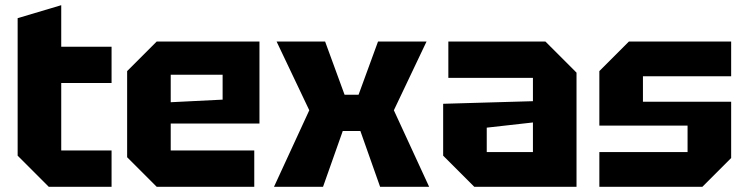

<svg xmlns="http://www.w3.org/2000/svg" viewBox="-20 -720 2878 740"><path d="M48 -650 216 -700V-540H410V-400H216V-140H410V0H168L48 -120Z M470 -114V-446L584 -560H980V-244H638V-140H960V0H584ZM638 -326 838 -336V-432H638Z M1036 0 1172 -295 1046 -560H1233L1308 -355H1362L1437 -560H1624L1498 -295L1634 0H1445L1369 -215H1301L1225 0Z M1688 -120V-320L2034 -330V-420H1708V-560H2082L2202 -440V0H1808ZM1856 -228V-134H2034V-248Z M2290 0V-134H2630V-236H2290V-446L2404 -560H2798V-426H2458V-328H2798V-111L2687 0Z"/></svg>

Font: Tektur
Style: Bold
Weight: 700
Designer: Adam Jagosz
Foundry: Adam Jagosz
Version: Version 1.005;gftools[0.9.30]